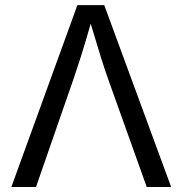

<svg xmlns="http://www.w3.org/2000/svg" viewBox="-20 -748 730 768"><path d="M25.4 0 289.6 -727.5H397L664.6 0H566.9L412.6 -431.6Q399.4 -468.3 382.8 -521.2Q366.2 -574.2 342.8 -653.3Q319.8 -572.8 302.7 -519Q285.6 -465.3 273.9 -431.6L124 0Z"/></svg>

Font: Inter
Style: Regular
Weight: 400
Designer: Rasmus Andersson
Foundry: rsms
Version: Version 4.001;git-9221beed3